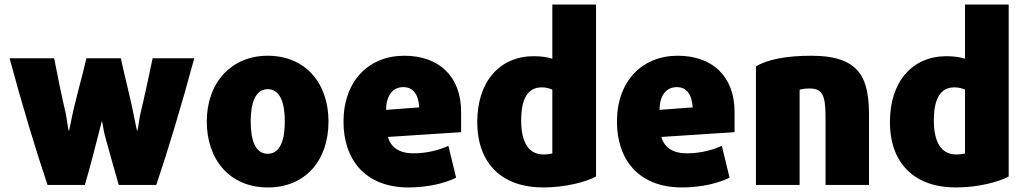

<svg xmlns="http://www.w3.org/2000/svg" viewBox="-20 -800 4513 844"><path d="M834 -544C779 -340 719 -141 667 13H502C482 -57 461 -131 441 -204C434 -231 431 -261 428 -269C409 -194 378 -72 353 13H189C137 -141 77 -340 22 -544H218C235 -458 250 -381 270 -297C276 -263 279 -232 283 -223L290 -255C308 -351 340 -457 360 -544H511C532 -447 556 -361 575 -259C578 -244 581 -230 583 -224C586 -225 590 -264 596 -295C616 -378 635 -468 651 -544Z M1424 -266C1424 -95 1323 24 1157 24C993 24 889 -95 889 -266C889 -436 996 -555 1157 -555C1321 -555 1424 -436 1424 -266ZM1232 -266C1232 -351 1210 -408 1157 -408C1104 -408 1082 -350 1082 -266C1082 -180 1104 -124 1157 -124C1210 -124 1232 -181 1232 -266Z M2007 -219 1685 -198C1699 -152 1734 -126 1798 -126C1857 -126 1913 -141 1951 -159L1985 -19C1941 3 1866 24 1776 24C1583 24 1490 -101 1490 -265C1490 -445 1602 -555 1757 -555C1909 -555 2007 -465 2007 -308ZM1823 -328C1819 -386 1796 -417 1753 -417C1705 -417 1678 -379 1677 -317Z M2600 -24C2555 0 2466 24 2367 24C2190 24 2078 -78 2078 -264C2078 -441 2176 -553 2327 -553C2361 -553 2389 -548 2408 -542V-780H2600ZM2408 -125V-406C2397 -411 2381 -416 2362 -416C2299 -416 2271 -365 2271 -270C2271 -173 2305 -121 2369 -121C2385 -121 2398 -123 2408 -125Z M3209 -219 2887 -198C2901 -152 2936 -126 3000 -126C3059 -126 3115 -141 3153 -159L3187 -19C3143 3 3068 24 2978 24C2785 24 2692 -101 2692 -265C2692 -445 2804 -555 2959 -555C3111 -555 3209 -465 3209 -308ZM3025 -328C3021 -386 2998 -417 2955 -417C2907 -417 2880 -379 2879 -317Z M3800 13H3609V-261C3609 -357 3608 -411 3541 -411C3517 -411 3510 -409 3495 -406V13H3303V-508C3353 -539 3439 -555 3546 -555C3769 -555 3800 -448 3800 -288Z M4414 -24C4369 0 4280 24 4181 24C4004 24 3892 -78 3892 -264C3892 -441 3990 -553 4141 -553C4175 -553 4203 -548 4222 -542V-780H4414ZM4222 -125V-406C4211 -411 4195 -416 4176 -416C4113 -416 4085 -365 4085 -270C4085 -173 4119 -121 4183 -121C4199 -121 4212 -123 4222 -125Z"/></svg>

Font: Repo Black
Style: Regular
Weight: 900
Designer: Stefan Peev
Foundry: Context Ltd
Version: Version 1.502